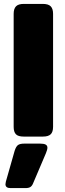

<svg xmlns="http://www.w3.org/2000/svg" viewBox="-20 -700 335 984"><path d="M50 -50V-629Q50 -655 62 -667.5Q74 -680 102 -680H199Q228 -680 240 -667.5Q252 -655 252 -629V-50Q252 -24 240 -12Q228 0 199 0H102Q73 0 61.5 -12Q50 -24 50 -50ZM8 244Q8 241 10 231L55 73Q62 51 72 43.5Q82 36 105 36H185Q205 36 214 41Q223 46 223 57Q223 67 215 86L149 241Q144 253 135.5 258.5Q127 264 110 264H34Q8 264 8 244Z"/></svg>

Font: Mitr SemiBold
Style: Regular
Weight: 600
Designer: Thanarat Vachiruckul
Foundry: Cadson Demak
Version: Version 1.003